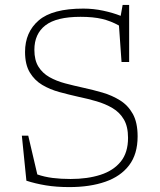

<svg xmlns="http://www.w3.org/2000/svg" viewBox="-20 -752 650 782"><path d="M540.5 -196.5Q540.5 -124.5 506 -79Q471.5 -33.5 409 -11.8Q346.5 10 262.5 10Q209.5 10 167 3Q124.5 -4 87.5 -16L69 -199.5H95L132 -41.5Q161 -31.5 194.5 -27.2Q228 -23 267.5 -23Q336.5 -23 389.2 -40Q442 -57 471.8 -93.8Q501.5 -130.5 501.5 -190.5Q501.5 -236.5 484.5 -265.5Q467.5 -294.5 438.2 -311.8Q409 -329 373 -339.5Q337 -350 298.5 -358Q260.5 -366.5 222 -377Q183.5 -387.5 152 -406.2Q120.5 -425 101.2 -457.2Q82 -489.5 82 -540.5Q82 -621 137.8 -669Q193.5 -717 319.5 -717Q360.5 -717 400.2 -708.5Q440 -700 471.5 -687.5L479.5 -732H506V-499.5H475L464.5 -648Q431.5 -666.5 395.5 -675Q359.5 -683.5 308 -683.5Q210 -683.5 165 -648.8Q120 -614 120 -549Q120 -507 136.5 -480.5Q153 -454 181.2 -438Q209.5 -422 245.2 -412.5Q281 -403 320 -394.5Q359 -386 397.8 -374.8Q436.5 -363.5 469 -343.2Q501.5 -323 521 -288Q540.5 -253 540.5 -196.5Z"/></svg>

Font: Newsreader 6pt ExtraLight
Style: Regular
Weight: 275
Designer: Hugues Gentile
Foundry: Production Type
Version: Version 1.003; ttfautohint (v1.8.3)